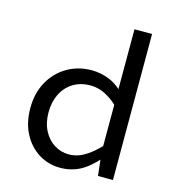

<svg xmlns="http://www.w3.org/2000/svg" viewBox="-107 -802 828 902"><g transform="rotate(15 307.0 -350.5)"><path d="M448.9 0 437.7 -100H436.1V-710H521.7V0ZM266.3 8.9Q209.3 8.9 162.4 -20Q115.6 -48.8 87.4 -101.8Q59.2 -154.8 59.2 -227Q59.2 -298.5 89.7 -354Q120.1 -409.4 173.5 -440.9Q227 -472.3 294.1 -472.3Q337 -472.3 380.8 -454.7Q424.5 -437 473.8 -382L470 -307.9Q435.3 -347.6 405.4 -367.8Q375.5 -388 351.1 -395Q326.6 -401.9 306.9 -401.9Q256.8 -401.9 220.9 -379.3Q185 -356.8 166 -317.9Q147 -279.1 147 -229.7Q147 -178.4 166.6 -140.6Q186.1 -102.8 218.8 -82.6Q251.6 -62.4 289.7 -62.4Q314.3 -62.4 339 -71.4Q363.6 -80.4 392.8 -103Q422.1 -125.6 460.7 -167.9L453.3 -91.4Q404.5 -35.3 361.1 -13.2Q317.7 8.9 266.3 8.9Z"/></g></svg>

Font: Intel One Mono Light
Style: Regular
Weight: 300
Monospace: yes
Designer: Fred Shallcrass
Foundry: Frere-Jones Type LLC
Version: Version 1.004